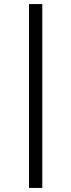

<svg xmlns="http://www.w3.org/2000/svg" viewBox="-20 -758 349 940"><path d="M122 162V-738H187V162Z"/></svg>

Font: REM Light
Style: Regular
Weight: 300
Designer: Octavio Pardo
Foundry: Ashler Design
Version: Version 1.005;gftools[0.9.28]